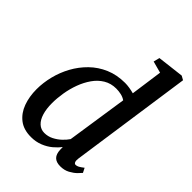

<svg xmlns="http://www.w3.org/2000/svg" viewBox="-234 -932 1058 1058"><g transform="rotate(45 294.5 -403.5)"><path d="M470.5 -92Q468 -74 471.8 -64.8Q475.5 -55.5 484.5 -55.5Q493.5 -55.5 504 -61.2Q514.5 -67 530.5 -79.5L544 -53Q539 -46.5 523.8 -31.2Q508.5 -16 484.8 -3Q461 10 429.5 10Q398 10 382 -6Q366 -22 365 -55.5L364.5 -75.5Q349.5 -55 326 -35.2Q302.5 -15.5 271 -2.8Q239.5 10 201.5 10Q144 10 107.8 -18.2Q71.5 -46.5 54.2 -93.8Q37 -141 37 -198.5Q37 -249 50 -301.2Q63 -353.5 89 -401Q115 -448.5 153.5 -486.2Q192 -524 243.2 -546Q294.5 -568 357.5 -568Q374 -568 392.8 -565Q411.5 -562 428 -557.5L454 -744L385.5 -762.5L394.5 -798.5L549.5 -817L573 -804ZM418 -492.5Q403 -503 384 -507.2Q365 -511.5 345.5 -511.5Q304.5 -511.5 272.5 -492.2Q240.5 -473 217.8 -440.5Q195 -408 180.2 -368Q165.5 -328 158.5 -285.5Q151.5 -243 151.5 -204.5Q151.5 -160 161.5 -127Q171.5 -94 191 -76Q210.5 -58 237.5 -58Q265.5 -58 290 -70.5Q314.5 -83 333.8 -101.2Q353 -119.5 364.5 -137Z"/></g></svg>

Font: Merriweather Light 18pt Medium
Style: Italic
Weight: 500
Italic angle: -7.8°
Version: Version 2.101